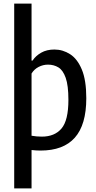

<svg xmlns="http://www.w3.org/2000/svg" viewBox="-20 -828 534 1068"><path d="M59 220V-808H155.5V-491H161Q178.5 -517.5 209.2 -535Q240 -552.5 282.5 -552.5Q329.5 -552.5 370 -526.5Q410.5 -500.5 435.2 -441.2Q460 -382 460 -281.5Q460 -134 396.2 -62.2Q332.5 9.5 205.5 9.5Q182 9.5 155.5 6.5V220ZM212.5 -68Q284 -68 322.2 -113.2Q360.5 -158.5 360.5 -272.5Q360.5 -352.5 345.5 -395Q330.5 -437.5 305 -453Q279.5 -468.5 247 -468.5Q220 -468.5 195 -455.8Q170 -443 155.5 -419V-73Q183 -68 212.5 -68Z"/></svg>

Font: Encode Sans Cnd Md
Style: Regular
Weight: 500
Width: 3
Designer: Multiple Designers
Foundry: Impallari Type
Version: Version 3.002; ttfautohint (v1.8.3) -l 8 -r 50 -G 200 -x 14 